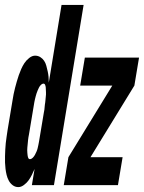

<svg xmlns="http://www.w3.org/2000/svg" viewBox="-46 -755 587 783"><path d="M29 8Q16 8 6 0.5Q-4 -7 -10 -18Q-16 -29 -19 -41.5Q-22 -54 -23.5 -66.5Q-25 -79 -25.5 -92Q-26 -105 -25.5 -118.5Q-25 -132 -24.5 -145Q-24 -158 -22.5 -171.5Q-21 -185 -19 -198Q-17 -211 -15 -225L5 -345Q7 -358 9.5 -371Q12 -384 15.5 -397Q19 -410 22.5 -422.5Q26 -435 30.5 -448Q35 -461 40.5 -473.5Q46 -486 53.5 -497.5Q61 -509 73 -518.5Q85 -528 97 -528Q109 -528 118.5 -522Q128 -516 134 -507Q140 -498 143 -486.5Q146 -475 148.5 -464Q151 -453 152 -441.5Q153 -430 153 -418L205 -735H295L174 0H84L95 -66Q90 -54 84 -42Q78 -30 70.5 -19.5Q63 -9 51.5 -0.5Q40 8 29 8ZM76 -106Q82 -106 87.5 -111.5Q93 -117 96.5 -123.5Q100 -130 103 -137Q106 -144 107.5 -150.5Q109 -157 110.5 -164Q112 -171 113 -177L133 -297Q134 -302 135 -307.5Q136 -313 136 -318Q136 -323 137 -328Q138 -333 138.5 -338Q139 -343 139.5 -348Q140 -353 140.5 -358.5Q141 -364 141.5 -369Q142 -374 141.5 -379Q141 -384 141 -389Q141 -394 140.5 -399Q140 -404 138 -409Q136 -414 131 -414Q126 -414 121 -409Q116 -404 113 -398Q110 -392 107.5 -386Q105 -380 103 -374Q101 -368 99.5 -362Q98 -356 96.5 -350Q95 -344 94 -338Q93 -332 92 -326L72 -206Q71 -201 70 -195.5Q69 -190 68.5 -184.5Q68 -179 67.5 -174Q67 -169 66.5 -163.5Q66 -158 65.5 -153Q65 -148 65 -142.5Q65 -137 65.5 -132Q66 -127 66.5 -122Q67 -117 69 -111.5Q71 -106 76 -106ZM214 0 233 -114 412 -406H281L300 -520H521L502 -406L323 -114H454L435 0Z"/></svg>

Font: Iosevka Heavy Oblique
Style: Regular
Weight: 900
Italic angle: -9°
Monospace: yes
Designer: Belleve Invis
Foundry: Belleve Invis
Version: Version 32.5.0; ttfautohint (v1.8.4)